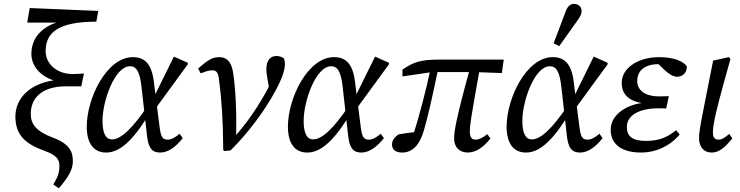

<svg xmlns="http://www.w3.org/2000/svg" viewBox="-20 -787 3879 1007"><path d="M288.7 200.2C345.6 135.2 362.1 96.6 362.1 58.2C362.1 11.9 347.9 -31.1 259.8 -64.2C169.3 -98 141.4 -135.6 141.4 -189.3C141.4 -276.7 204.1 -334.3 326.2 -334.3H406.2L420.4 -401.6C393.6 -399.6 378.5 -398.6 363.4 -398.6C270.8 -398.6 219.3 -457.9 219.3 -518.5C219.3 -615.8 285.1 -673.3 485.2 -673.3L495.4 -729.7L135.9 -744.8L122.7 -668.6H315.6L329.2 -680.7C220.3 -664.8 144.5 -603 144.5 -504.1C144.5 -438 197.5 -374.3 296.6 -356.5V-369.6C132 -357.7 60.7 -266.9 60.7 -175.7C60.7 -80.2 111.4 -32.1 215.2 4.8C280.6 27.9 291.6 51.8 291.6 84C291.6 120.8 280.6 145.1 259.6 181L288.7 200.2Z M536.4 13.1C598.9 13.1 670.9 -33.7 768.3 -200.6L755.2 -232.6C673.9 -111.7 613.2 -55.8 567.4 -55.8C535.6 -55.8 517.6 -86.5 517.6 -153.4C517.6 -257.1 581.6 -439.6 661.8 -439.6C694.5 -439.6 713.3 -413 722.2 -331L750.9 -76.4C757.8 -12.1 776.2 13.1 819.6 13.1C859.9 13.1 899.3 -13.1 938.4 -62.4L922.2 -85.6C898.2 -65.5 878.4 -54.6 860.5 -54.6C832.7 -54.6 823.7 -66.6 816.6 -124.6L800.6 -250L797.6 -272.1L786.6 -361C774.6 -454.9 736.5 -487.3 676.8 -487.3C539.6 -487.3 435 -272.3 435 -122.4C435 -35.2 471.2 13.1 536.4 13.1ZM790.7 -211.1 964.9 -449.7V-457.8L892 -490.2L783.9 -270.8L790.7 -211.1Z M1150.9 0 1156.1 5.1 1189.2 2C1281.4 -89.2 1368.2 -206.1 1424.2 -309.8C1460.2 -376.5 1474.2 -418.5 1474.2 -452.5C1474.2 -464.8 1472.2 -474 1469.1 -480.2C1462.9 -485.3 1449.8 -493.3 1430.6 -493.3C1398.4 -493.3 1376.9 -472.1 1376.9 -422C1376.9 -411.6 1379 -396.2 1381.1 -382.8L1393.3 -312.3L1405.9 -365.2C1399.9 -351.3 1394.8 -341.2 1384.9 -322.4C1336.8 -233.2 1283 -150.4 1203.2 -61.4L1218.4 -58.6C1221.4 -182.2 1217.3 -311.6 1202.4 -407.8C1193.4 -463.1 1169.3 -487.3 1129.9 -487.3C1093.7 -487.3 1071.2 -473 1019 -427.7L1032.1 -402.4C1059.8 -412.4 1074.8 -418.3 1092.7 -418.3C1113.6 -418.3 1123.6 -409.4 1128.6 -370.6C1142.6 -264.4 1149.8 -154.3 1150.9 0Z M1591.4 13.1C1653.9 13.1 1725.9 -33.7 1823.3 -200.6L1810.2 -232.6C1728.9 -111.7 1668.2 -55.8 1622.4 -55.8C1590.6 -55.8 1572.6 -86.5 1572.6 -153.4C1572.6 -257.1 1636.6 -439.6 1716.8 -439.6C1749.5 -439.6 1768.3 -413 1777.2 -331L1805.9 -76.4C1812.8 -12.1 1831.2 13.1 1874.6 13.1C1914.9 13.1 1954.3 -13.1 1993.4 -62.4L1977.2 -85.6C1953.2 -65.5 1933.4 -54.6 1915.5 -54.6C1887.7 -54.6 1878.7 -66.6 1871.6 -124.6L1855.6 -250L1852.6 -272.1L1841.6 -361C1829.6 -454.9 1791.5 -487.3 1731.8 -487.3C1594.6 -487.3 1490 -272.3 1490 -122.4C1490 -35.2 1526.2 13.1 1591.4 13.1ZM1845.7 -211.1 2019.9 -449.7V-457.8L1947 -490.2L1838.9 -270.8L1845.7 -211.1Z M2089.4 13.1C2143.7 13.1 2182 -27.3 2204.1 -106.1C2226 -184.1 2239.2 -240 2281.6 -441.5L2241.2 -442.4C2215.2 -313 2180.3 -183.8 2140.5 -55.6L2168.9 -71L2179.8 -95.1C2141.6 -94 2102.3 -88 2070.1 -81.9C2054.8 -71.7 2036 -54.6 2036 -29.5C2036 -0.3 2057.1 13.1 2089.4 13.1ZM2090.8 -386.1 2246.6 -409H2467.2L2612 -403.9L2622.2 -474.4H2280.3C2183.1 -474.4 2146.8 -460.1 2090.7 -421.8L2090.8 -386.1ZM2433.4 13C2472.7 13 2513 -11 2552.2 -60.5L2536 -83.6C2514 -65.6 2493.1 -54.6 2474.2 -54.6C2453.3 -54.6 2444.3 -67.6 2444.3 -97.5C2444.3 -130.9 2447.4 -153.4 2498.9 -441.2L2448.5 -441.3C2369.8 -157.4 2361.7 -94.6 2361.7 -61.3C2361.7 -15.1 2389 13 2433.4 13Z M2738.4 13.1C2800.9 13.1 2872.9 -33.7 2970.3 -200.6L2957.2 -232.6C2875.9 -111.7 2815.2 -55.8 2769.4 -55.8C2737.6 -55.8 2719.6 -86.5 2719.6 -153.4C2719.6 -257.1 2783.6 -439.6 2863.8 -439.6C2896.5 -439.6 2915.3 -413 2924.2 -331L2952.9 -76.4C2959.8 -12.1 2978.2 13.1 3021.6 13.1C3061.9 13.1 3101.3 -13.1 3140.4 -62.4L3124.2 -85.6C3100.2 -65.5 3080.4 -54.6 3062.5 -54.6C3034.7 -54.6 3025.7 -66.6 3018.6 -124.6L3002.6 -250L2999.6 -272.1L2988.6 -361C2976.6 -454.9 2938.5 -487.3 2878.8 -487.3C2741.6 -487.3 2637 -272.3 2637 -122.4C2637 -35.2 2673.2 13.1 2738.4 13.1ZM2992.7 -211.1 3166.9 -449.7V-457.8L3094 -490.2L2985.9 -270.8L2992.7 -211.1ZM2883.7 -560.1 2912.9 -544.9C2943.9 -588.7 2975.9 -633.4 3006.9 -677.2C3024.2 -701.4 3030.4 -711.8 3030.4 -730C3030.4 -749.4 3015.1 -766.6 2990.8 -766.6C2973.5 -766.6 2958.2 -757.3 2947.1 -727.6C2926.3 -671.8 2904.5 -615.9 2883.7 -560.1Z M3343.5 13.1C3419.1 13.1 3492.9 -19.8 3544.9 -81.8L3525.7 -104C3475.7 -63.1 3431.5 -48 3366.4 -48C3299.7 -48 3267.8 -69.8 3267.8 -121.5C3267.8 -182.2 3332.3 -218.9 3433.6 -218.9C3448.8 -218.9 3462.1 -218.9 3474 -217.9L3488 -282.5C3462.1 -281.5 3460.8 -281.5 3436.7 -281.5C3363.2 -281.5 3322.2 -313.4 3322.2 -362.2C3322.2 -419 3364.3 -450.9 3438.6 -450.9C3458.9 -450.9 3476.1 -449 3499.4 -443.9L3494.4 -461.3L3422.3 -461.2L3463.6 -421.7C3487.7 -398.5 3510.8 -384.5 3531 -384.5C3561.1 -384.5 3581.5 -404.5 3582.5 -438C3564.3 -468.3 3508 -487.3 3437.5 -487.3C3324.8 -487.3 3240.7 -429.4 3240.7 -352.1C3240.7 -283.2 3291 -246.1 3386.7 -242.9L3388.7 -250C3272.2 -249 3182.9 -187.3 3182.9 -107.2C3182.9 -30 3240.4 13.1 3343.5 13.1Z M3713.1 13.1C3750.2 13.1 3782.7 -13 3820.9 -61.4L3804.7 -84.5C3782.8 -66.5 3767.8 -54.6 3749 -54.6C3728.1 -54.6 3719.1 -65.6 3719.1 -93.5C3719.1 -133.5 3736.2 -207.7 3777 -355.3L3811 -477.2L3802.9 -487.3L3720.2 -469.2L3675.3 -242.7C3649.3 -112.7 3646.3 -85.7 3646.3 -64.6C3646.3 -15.2 3671.6 13.1 3713.1 13.1Z"/></svg>

Font: Source Serif Variable
Style: Italic
Weight: 389
Italic angle: -12°
Designer: Frank Grießhammer
Foundry: Adobe Systems Incorporated
Version: Version 3.001;hotconv 1.0.111;makeotfexe 2.5.65597